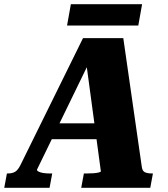

<svg xmlns="http://www.w3.org/2000/svg" viewBox="-67 -891 799 911"><path d="M168 -305.8H427.2L415.8 -230.4H143.6ZM340.4 -605.6H361.2L108.4 -86Q107.8 -81 116.6 -76.5Q125.4 -72 139.3 -70Q153.2 -68 167.6 -68H180.8L168.2 0H-46.8L-34.2 -68H-29.2Q-8.6 -68 4.9 -76.1Q18.4 -84.2 30.4 -108.6L326.8 -710H518L606 -98Q608.8 -79.2 620.8 -73.6Q632.8 -68 654.2 -68H658.6L646 0H318.4L331 -68H346.8Q361.6 -68 376.2 -69Q390.8 -70 400.9 -72.5Q411 -75 411.6 -78ZM269.2 -871H607.2L589.2 -770H251.2Z"/></svg>

Font: Roboto Serif 20pt
Style: Italic
Weight: 400
Italic angle: -10°
Designer: Greg Gazdowicz
Foundry: Commercial Type
Version: Version 1.008